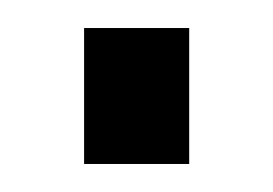

<svg xmlns="http://www.w3.org/2000/svg" viewBox="-20 -423 195 137"><path d="M115 -403V-306H40V-403Z"/></svg>

Font: Adderley Regular
Style: Regular
Weight: 400
Designer: gorohovskiy
Version: Version 1.003 November 13, 2017